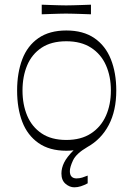

<svg xmlns="http://www.w3.org/2000/svg" viewBox="-20 -627 569 819"><path d="M263 16Q191 16 144 -17Q97 -50 75 -107.5Q53 -165 53 -241Q53 -316 75 -374Q97 -432 144 -464.5Q191 -497 263 -497Q335 -497 382.5 -464.5Q430 -432 453 -374Q476 -316 476 -241Q476 -155 444 -94Q412 -33 353 0Q305 28 291.5 57Q278 86 278 103Q278 119 285.5 126.5Q293 134 306 134Q319 134 330.5 130.5Q342 127 354 122V155Q339 163 325 167.5Q311 172 297 172Q277 172 259.5 157Q242 142 242 113Q242 90 253.5 66.5Q265 43 294 14Q288 15 279.5 15.5Q271 16 263 16ZM76 -241Q76 -181 96 -133.5Q116 -86 157.5 -58Q199 -30 263 -30Q326 -30 368.5 -58Q411 -86 432 -133.5Q453 -181 453 -241Q453 -301 432 -348.5Q411 -396 368.5 -423.5Q326 -451 263 -451Q199 -451 157.5 -423.5Q116 -396 96 -348.5Q76 -301 76 -241ZM158 -566V-607Q182 -606 200 -605.5Q218 -605 233 -604.5Q248 -604 262 -604Q277 -604 292 -604.5Q307 -605 325.5 -605.5Q344 -606 368 -607V-566Q344 -567 325.5 -567.5Q307 -568 291.5 -568.5Q276 -569 261 -569Q247 -569 232.5 -568.5Q218 -568 200 -567.5Q182 -567 158 -566Z"/></svg>

Font: Ojuju Light
Style: Regular
Weight: 300
Designer: Chisaokwu Joboson, Mirko Velimirovic
Foundry: Udi Foundry
Version: Version 1.000